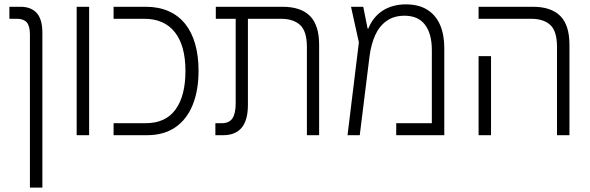

<svg xmlns="http://www.w3.org/2000/svg" viewBox="-20 -619 2703 879"><path d="M117 240V-460Q117 -500 102.5 -516.5Q88 -533 58 -533H23V-588H74Q122 -588 148 -559.5Q174 -531 174 -469V240Z M331 0V-588H388V0Z M500 0V-55H647Q738 -55 783.5 -117.5Q829 -180 829 -294Q829 -410 780.5 -471.5Q732 -533 640 -533H500V-588H647Q706 -588 751.5 -568Q797 -548 827.5 -510Q858 -472 873.5 -417.5Q889 -363 889 -295Q889 -205 862 -138.5Q835 -72 782.5 -36Q730 0 652 0Z M1385 0V-404Q1385 -476 1354 -504.5Q1323 -533 1266 -533H968V-588H1273Q1357 -588 1399 -546Q1441 -504 1441 -414V0ZM966 0V-55H996Q1029 -55 1044 -77Q1059 -99 1059 -147V-561H1115V-139Q1115 -69 1086.5 -34.5Q1058 0 1001 0Z M1838 -599Q1897 -599 1936 -574.5Q1975 -550 1994.5 -505.5Q2014 -461 2014 -399V0H1794V-55H1957V-390Q1957 -465 1925.5 -506Q1894 -547 1832 -547Q1783 -547 1749.5 -523Q1716 -499 1697.5 -457.5Q1679 -416 1672 -363L1627 0H1571L1623 -425L1587 -588H1643L1663 -488H1666Q1677 -515 1693.5 -535.5Q1710 -556 1731.5 -570Q1753 -584 1780 -591.5Q1807 -599 1838 -599Z M2530 0V-404Q2530 -476 2499.5 -504.5Q2469 -533 2411 -533H2171V-588H2419Q2503 -588 2545 -546Q2587 -504 2587 -414V0ZM2171 0V-362H2228V0Z"/></svg>

Font: Noto Sans Hebrew SemiCondensed Light
Style: Regular
Weight: 300
Width: 4
Designer: Monotype Design Team
Foundry: Monotype Imaging Inc.
Version: Version 2.003